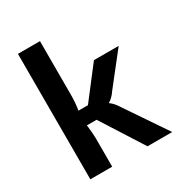

<svg xmlns="http://www.w3.org/2000/svg" viewBox="-167 -814 867 928"><g transform="rotate(-30 267.0 -350.0)"><path d="M238 -234H184Q190 -182 190 -159V0H68V-700H191V-402Q191 -355 184 -316H237L371 -490H509L372 -316Q356 -291 331 -275V-273Q351 -260 372 -226L525 0H387Z"/></g></svg>

Font: Exo 2.0 Semi Bold
Style: Regular
Weight: 600
Designer: Natanael Gama
Version: Version 1.001;PS 001.001;hotconv 1.0.70;makeotf.lib2.5.58329